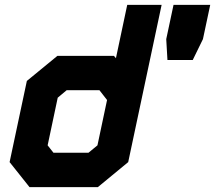

<svg xmlns="http://www.w3.org/2000/svg" viewBox="-20 -770 885 790"><path d="M382.5 0H101.5L19.5 -103L90.5 -437L216 -540H449L457 -530.5L503.5 -750H645L507.5 -103ZM360.5 -67.5H152L97.5 -135.5L156.5 -411.5L227.5 -469.5H426.5L496.5 -381.5L444 -135.5ZM344 -141.5 381 -172 420.5 -358.5 389 -399H254.5L217.5 -368L176 -172L200 -141.5ZM360.5 -67.5 444 -135.5 560.5 -683 496.5 -381.5 426.5 -469.5H227.5L156.5 -411.5L97.5 -135.5L152 -67.5ZM669 -523 664 -609 694 -750H845L815 -609L773 -523ZM734.5 -577H734L740.5 -608L757 -684H757.5L741.5 -608Z"/></svg>

Font: Tourney Thin Black
Style: Italic
Weight: 900
Italic angle: -12°
Version: Version 1.015